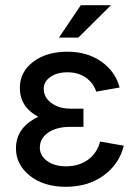

<svg xmlns="http://www.w3.org/2000/svg" viewBox="-20 -716 534 746"><path d="M304.2 -223.1H252.9Q199.2 -223.1 167 -200.7Q134.8 -178.2 134.8 -142.1Q134.8 -111.3 163.1 -90.6Q191.4 -69.8 235.8 -69.8Q286.6 -69.8 321.8 -95.2Q356.9 -120.6 369.1 -166L460.9 -149.9Q443.4 -78.1 382.6 -34.2Q321.8 9.8 235.8 9.8Q149.4 9.8 95.7 -33.4Q42 -76.7 42 -139.2Q42 -221.2 128.9 -262.2Q57.1 -299.8 57.1 -375Q57.1 -436.5 108.9 -475.8Q160.6 -515.1 242.2 -515.1Q318.8 -515.1 373.8 -476.6Q428.7 -438 444.8 -376L354 -359.9Q342.3 -394.5 313 -414.8Q283.7 -435.1 242.2 -435.1Q201.7 -435.1 175.8 -417Q149.9 -398.9 149.9 -371.1Q149.9 -337.4 179.7 -315.7Q209.5 -293.9 252.9 -293.9H304.2ZM293.9 -695.8H411.1L284.2 -569.8H209Z"/></svg>

Font: LT Superior Med
Style: Regular
Weight: 500
Designer: Daniel Lyons
Foundry: LyonsType
Version: Version 1.000